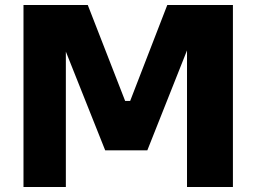

<svg xmlns="http://www.w3.org/2000/svg" viewBox="-20 -750 1028 770"><path d="M244.1 0H74.2V-730H332L481.9 -345.2H502L650.9 -730H914.1V0H730V-547.9L570.8 -147H401.9L244.1 -543Z"/></svg>

Font: Sora ExtraBold
Style: Regular
Weight: 800
Designer: Jonathan Barnbrook, Julián Moncada
Foundry: Barnbrook Fonts
Version: Version 2.000